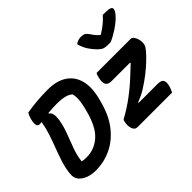

<svg xmlns="http://www.w3.org/2000/svg" viewBox="-143 -1178 1535 1535"><g transform="rotate(-45 625.0 -410.5)"><path d="M1011 -632H979Q954 -632 937 -638Q920 -644 897 -666Q868 -695 845.5 -729.5Q823 -764 811 -810Q825 -821 840.5 -826Q856 -831 873 -831Q899 -831 912 -823.5Q925 -816 938 -797Q948 -781 961 -764.5Q974 -748 994 -731H1000Q1045 -759 1073.5 -783.5Q1102 -808 1121 -831H1153Q1221 -831 1217 -802Q1216 -792 1207.5 -777.5Q1199 -763 1180 -744Q1146 -710 1099 -679.5Q1052 -649 1011 -632ZM391 -720Q485 -720 547.5 -680.5Q610 -641 632 -566.5Q654 -492 628 -385L620 -355Q589 -231 526 -150Q463 -69 379.5 -29.5Q296 10 205 10Q112 10 63 -39Q32 -70 39 -125Q46 -182 63.5 -236.5Q81 -291 102 -345.5Q123 -400 141.5 -456Q160 -512 170 -571Q154 -569 148 -569Q106 -569 127 -649Q131 -665 136 -677Q141 -689 148 -700Q208 -710 264 -715Q320 -720 391 -720ZM174 -122Q185 -119 198 -118Q211 -117 227 -117Q314 -117 382 -177.5Q450 -238 486 -380L490 -394Q500 -436 504 -462Q508 -488 507.5 -508Q507 -528 502 -552Q480 -572 444 -580.5Q408 -589 364 -589Q335 -589 309 -587.5Q283 -586 261 -584L258 -578Q277 -568 281.5 -544.5Q286 -521 281 -484Q271 -423 248 -363Q225 -303 203 -243Q181 -183 174 -122ZM758 -538H1143Q1160 -538 1172 -519.5Q1184 -501 1189 -476Q1194 -451 1189 -431L1187 -423Q1184 -410 1162 -383.5Q1140 -357 1104.5 -323Q1069 -289 1023 -253Q977 -217 926 -185Q901 -169 876.5 -158Q852 -147 826 -136L827 -131H1042Q1084 -131 1094.5 -110.5Q1105 -90 1095 -52Q1087 -24 1074 0H684Q653 0 642.5 -33.5Q632 -67 642 -108L646 -121Q730 -167 800.5 -220Q871 -273 932 -331Q952 -350 970 -366.5Q988 -383 1007 -401L1005 -407H794Q720 -407 745 -502Q749 -522 758 -538Z"/></g></svg>

Font: Recursive Sn Csl St
Style: Bold Italic
Weight: 700
Italic angle: -15°
Version: Version 1.079;hotconv 1.0.112;makeotfexe 2.5.65598; ttfautoh